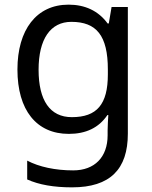

<svg xmlns="http://www.w3.org/2000/svg" viewBox="-20 -566 655 826"><path d="M275 -546C137 -546 55 -438 55 -267C55 -92 137 10 276 10C349 10 405 -16 442 -71H446C445 -59 443 -21 443 -5V16C443 110 387 167 295 167C218 167 148 152 97 125V206C148 229 212 240 290 240C454 240 530 162 530 9V-536H460L448 -465H443C403 -520 345 -546 275 -546ZM287 -472C395 -472 444 -413 444 -267V-246C444 -117 397 -62 289 -62C195 -62 146 -134 146 -266C146 -398 197 -472 287 -472Z"/></svg>

Font: Noto Sans Buginese
Style: Regular
Weight: 400
Designer: Monotype Design Team
Foundry: Monotype Imaging Inc.
Version: Version 2.002